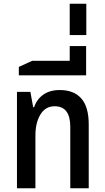

<svg xmlns="http://www.w3.org/2000/svg" viewBox="-20 -1010 563 1030"><path d="M71 0V-517H143L158 -435H163Q177 -477 212 -502Q247 -527 301 -527Q376 -527 416 -482Q456 -437 456 -342V0H357V-330Q357 -440 273 -440Q224 -440 197 -396Q170 -352 170 -283V0Z M81 -606V-651L153 -684H354V-763H442V-606Z M354 -822V-990H443V-822Z"/></svg>

Font: Noto Sans Thai UI Cond Med
Style: Regular
Weight: 500
Width: 3
Designer: Monotype Design Team
Foundry: Monotype Imaging Inc.
Version: Version 2.000; ttfautohint (v1.8.4.7-5d5b)